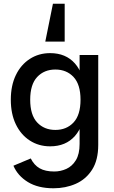

<svg xmlns="http://www.w3.org/2000/svg" viewBox="-20 -825 612 1030"><path d="M267 185Q184 185 129.5 151.5Q75 118 52 64L145 25Q163 61 193 78Q223 95 271 95Q305 95 336 81Q367 67 387 34.5Q407 2 407 -53V-147L422 -290L407 -432V-530H507V-48Q507 34 474 85.5Q441 137 386.5 161Q332 185 267 185ZM249 -40Q188 -40 140 -71Q92 -102 65 -158Q38 -214 38 -290Q38 -366 65 -422Q92 -478 140 -509Q188 -540 249 -540Q333 -540 382 -484.5Q431 -429 431 -334V-246Q431 -151 382 -95.5Q333 -40 249 -40ZM277 -128Q337 -128 374.5 -168Q412 -208 412 -290Q412 -372 374.5 -412Q337 -452 277 -452Q217 -452 179.5 -412Q142 -372 142 -290Q142 -208 179.5 -168Q217 -128 277 -128ZM223 -602 264 -805H327V-602Z"/></svg>

Font: Radio Canada Big
Style: Regular
Weight: 400
Designer: Étienne Aubert Bonn
Foundry: Coppers and Brasses
Version: Version 1.001